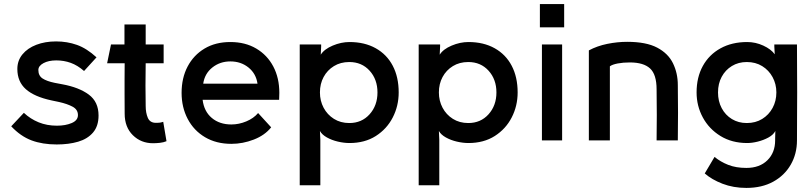

<svg xmlns="http://www.w3.org/2000/svg" viewBox="-20 -688 3982 941"><path d="M258 20Q188 20 134.5 0Q81 -20 35 -69L97 -135Q129 -105 169.5 -88.5Q210 -72 259 -72Q301 -72 331.5 -85Q362 -98 362 -124Q362 -151 336 -165Q310 -179 270 -188L232 -196Q148 -214 106.5 -251Q65 -288 65 -350Q65 -391 90 -421.5Q115 -452 158 -468.5Q201 -485 255 -485Q309 -485 357 -468Q405 -451 453 -407L392 -340Q360 -368 326.5 -380Q293 -392 256 -392Q218 -392 193 -378.5Q168 -365 168 -345Q168 -317 188.5 -303.5Q209 -290 248 -282L285 -275Q367 -260 415 -224.5Q463 -189 463 -122Q463 -70 436 -38.5Q409 -7 363 6.5Q317 20 258 20Z M730 14Q671 14 631 -25.5Q591 -65 591 -131Q591 -186 590.5 -224.5Q590 -263 590.5 -298Q591 -333 591 -378H505L524 -470H590V-568H694V-470H782V-378H694Q693 -318 693 -268.5Q693 -219 694 -169Q694 -135 704.5 -110.5Q715 -86 744 -86Q751 -86 759.5 -86.5Q768 -87 780 -91L796 4Q782 10 764 12Q746 14 730 14Z M1245 -134 1309 -64Q1278 -25 1224 -4Q1170 17 1114 17Q1040 17 985 -15.5Q930 -48 900 -105Q870 -162 870 -233Q870 -306 899.5 -362Q929 -418 982.5 -450Q1036 -482 1109 -482Q1182 -482 1236 -450Q1290 -418 1319.5 -362Q1349 -306 1349 -233Q1349 -224 1348.5 -216Q1348 -208 1348 -199H973Q980 -142 1018 -110Q1056 -78 1114 -78Q1151 -78 1187 -93Q1223 -108 1245 -134ZM976 -278H1242Q1235 -327 1198 -357Q1161 -387 1109 -387Q1058 -387 1020.5 -357Q983 -327 976 -278Z M1693 -482Q1767 -482 1821.5 -451.5Q1876 -421 1905 -365.5Q1934 -310 1934 -235Q1934 -169 1905 -112.5Q1876 -56 1822 -21.5Q1768 13 1693 13Q1666 13 1636 6Q1606 -1 1582 -14.5Q1558 -28 1548 -46L1550 -3V220H1449V-470H1554V-460L1552 -420Q1569 -447 1610.5 -464.5Q1652 -482 1693 -482ZM1692 -85Q1753 -85 1791.5 -128Q1830 -171 1830 -235Q1830 -299 1791.5 -341.5Q1753 -384 1692 -384Q1649 -384 1616.5 -364Q1584 -344 1566 -310.5Q1548 -277 1548 -235Q1548 -194 1566 -160Q1584 -126 1616.5 -105.5Q1649 -85 1692 -85Z M2276 -482Q2350 -482 2404.5 -451.5Q2459 -421 2488 -365.5Q2517 -310 2517 -235Q2517 -169 2488 -112.5Q2459 -56 2405 -21.5Q2351 13 2276 13Q2249 13 2219 6Q2189 -1 2165 -14.5Q2141 -28 2131 -46L2133 -3V220H2032V-470H2137V-460L2135 -420Q2152 -447 2193.5 -464.5Q2235 -482 2276 -482ZM2275 -85Q2336 -85 2374.5 -128Q2413 -171 2413 -235Q2413 -299 2374.5 -341.5Q2336 -384 2275 -384Q2232 -384 2199.5 -364Q2167 -344 2149 -310.5Q2131 -277 2131 -235Q2131 -194 2149 -160Q2167 -126 2199.5 -105.5Q2232 -85 2275 -85Z M2626 -668H2745V-554H2626ZM2735 -470V0H2636V-470Z M2969 0H2866V-441Q2907 -463 2956.5 -473Q3006 -483 3054 -483Q3147 -483 3201 -454.5Q3255 -426 3278.5 -377.5Q3302 -329 3302 -271Q3303 -200 3303 -135.5Q3303 -71 3302 0H3198Q3200 -125 3198 -250Q3198 -323 3166 -352.5Q3134 -382 3067 -382Q3034 -382 3007.5 -377Q2981 -372 2969 -363Z M3394 -235Q3394 -309 3424.5 -364.5Q3455 -420 3511 -451Q3567 -482 3642 -482Q3683 -482 3721 -464.5Q3759 -447 3777 -422L3775 -460V-470H3886Q3886 -396 3886.5 -340.5Q3887 -285 3887 -235Q3887 -185 3886.5 -129.5Q3886 -74 3886 0Q3886 66 3855.5 119Q3825 172 3769.5 202.5Q3714 233 3638 233Q3574 233 3521 212.5Q3468 192 3434 162L3482 81Q3511 105 3549 120Q3587 135 3638 135Q3703 135 3741 97.5Q3779 60 3779 0V-8L3780 -46Q3770 -27 3746 -14Q3722 -1 3694 6Q3666 13 3642 13Q3567 13 3511 -21.5Q3455 -56 3424.5 -112.5Q3394 -169 3394 -235ZM3640 -85Q3683 -85 3715.5 -105Q3748 -125 3766.5 -159Q3785 -193 3785 -235Q3785 -276 3766.5 -310Q3748 -344 3715.5 -364Q3683 -384 3640 -384Q3599 -384 3567 -364.5Q3535 -345 3517 -311.5Q3499 -278 3499 -235Q3499 -192 3517 -158Q3535 -124 3567 -104.5Q3599 -85 3640 -85Z"/></svg>

Font: Kreadon Light
Style: Bold
Weight: 600
Designer: Reiya WATANABE
Foundry: StudioGnu
Version: Version 1.003; ttfautohint (v1.8.4.7-5d5b);gftools[0.9.32]